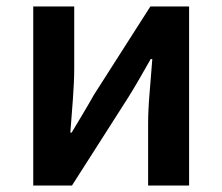

<svg xmlns="http://www.w3.org/2000/svg" viewBox="-20 -575 689 595"><path d="M83 0V-555H210V-364Q210 -322 206 -269Q202 -216 198 -164H202Q217 -189 237 -222.5Q257 -256 271 -281L446 -555H566V0H439V-191Q439 -233 443.5 -286Q448 -339 452 -392H447Q433 -367 413 -332.5Q393 -298 378 -274L203 0Z"/></svg>

Font: Noto Sans TC SemiBold
Style: Regular
Weight: 600
Designer: Ryoko NISHIZUKA  (kana, bopomofo & ideographs); Paul D. Hunt (Latin, Greek & Cyrillic); Sandoll Communications , Soo-you
Foundry: Adobe
Version: Version 2.004-H2;hotconv 1.0.118;makeotfexe 2.5.65603